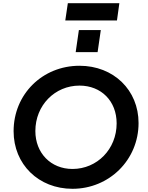

<svg xmlns="http://www.w3.org/2000/svg" viewBox="-20 -1168 922 1200"><path d="M711 -1040 726 -1148H404L388 -1040ZM590 -842 610 -980H473L453 -842ZM433 12C662 12 846 -168 846 -399C846 -605 690 -757 477 -757C245 -757 65 -579 65 -348C65 -141 221 12 433 12ZM433 -112C298 -112 201 -211 201 -349C201 -510 323 -633 477 -633C613 -633 709 -536 709 -397C709 -236 587 -112 433 -112Z"/></svg>

Font: Plus Jakarta Sans
Style: Bold Italic
Weight: 700
Italic angle: -8°
Designer: Gumpita Rahayu
Foundry: Tokotype
Version: Version 2.071;gftools[0.9.30]